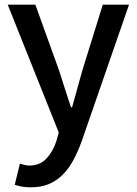

<svg xmlns="http://www.w3.org/2000/svg" viewBox="-20 -570 584 820"><path d="M131 -550 233 -267Q245 -230 257.5 -190Q270 -150 283 -112H288L331 -267L419 -550H531L329 33Q313 77 293.5 113.5Q274 150 248 176Q222 202 189 216Q156 230 112 230Q91 230 74 227Q57 224 43 219L65 129Q73 131 83.5 134Q94 137 105 137Q150 137 177.5 108Q205 79 220 35L231 -4L13 -550Z"/></svg>

Font: Kinto Sans Med
Style: Regular
Weight: 500
Designer: Authors: Ryoko NISHIZUKA  (kana & ideographs); Paul D. Hunt (Latin, Greek & Cyrillic); Wenlong ZHANG  (bopomofo); Sandol
Foundry: Adobe Systems Incorporated, ookami Inc.
Version: Version 0.001